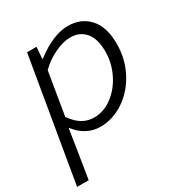

<svg xmlns="http://www.w3.org/2000/svg" viewBox="-189 -674 974 1033"><g transform="rotate(-30 298.0 -157.5)"><path d="M120 -532H179L173 -460H177Q287 -545 381 -545Q461 -545 511 -490.5Q561 -436 561 -331Q561 -237 519.5 -158Q478 -79 409 -33Q340 13 263 13Q217 13 178 -8.5Q139 -30 112 -67H110L92 49L63 230H-9ZM487 -326Q487 -405 452.5 -445Q418 -485 361 -485Q317 -485 263.5 -460Q210 -435 168 -393L124 -128Q154 -85 187 -66Q220 -47 259 -47Q318 -47 371 -86.5Q424 -126 455.5 -190.5Q487 -255 487 -326Z"/></g></svg>

Font: Nebula Sans Book
Style: Regular
Weight: 400
Italic angle: -9°
Designer: Paul D. Hunt for Adobe (as Source Sans)
Foundry: Nebula Entertainment & Broadcasting LLC
Version: Version 1.010